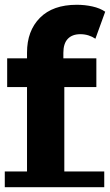

<svg xmlns="http://www.w3.org/2000/svg" viewBox="-22 -770 460 803"><path d="M91 0V-550Q91 -641 145 -695.5Q199 -750 299 -750Q333 -750 364.5 -743Q396 -736 418 -721L377 -608Q364 -617 348 -622Q332 -627 314 -627Q280 -627 261.5 -607.5Q243 -588 243 -549V-499L247 -432V0ZM-2 13V-53H414V13ZM8 -406V-526H381V-406Z"/></svg>

Font: Montserrat Underline Thin
Style: Bold
Weight: 700
Version: Version 9.000